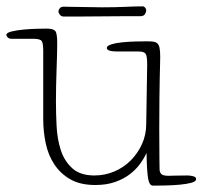

<svg xmlns="http://www.w3.org/2000/svg" viewBox="-39 -562 637 604"><path d="M424 -359Q424 -386 419 -393Q414 -400 397 -400H331Q297 -400 297 -411Q297 -418 311.5 -422.5Q326 -427 346.5 -429Q367 -431 388 -431.5Q409 -432 422 -432Q435 -432 443 -431Q451 -430 456 -425.5Q461 -421 463 -411Q465 -401 465 -383Q465 -372 464.5 -357Q464 -342 463.5 -316Q463 -290 462.5 -251.5Q462 -213 462 -156Q462 -90 462.5 -62.5Q463 -35 463 -30Q463 -20 468.5 -14.5Q474 -9 491 -9Q497 -9 512 -9.5Q527 -10 551 -10Q560 -10 569 -7.5Q578 -5 578 1Q578 9 563 13Q548 17 526.5 19Q505 21 481.5 21.5Q458 22 442 22Q431 22 427 0Q423 -22 422 -81Q415 -65 402 -47Q389 -29 369.5 -14Q350 1 323 10.5Q296 20 261 20Q214 20 183 2.5Q152 -15 132.5 -44Q113 -73 105 -110.5Q97 -148 97 -187V-402Q97 -425 92.5 -432.5Q88 -440 65 -440H-2Q-11 -440 -15 -444.5Q-19 -449 -19 -452Q-19 -459 -2.5 -463Q14 -467 35.5 -469Q57 -471 77.5 -471.5Q98 -472 107 -472Q128 -472 134.5 -465Q141 -458 141 -427Q141 -414 140.5 -392Q140 -370 139 -344Q138 -318 137.5 -291.5Q137 -265 137 -243Q137 -207 139 -166Q141 -125 152 -90.5Q163 -56 188 -33Q213 -10 258 -10Q291 -10 320.5 -22.5Q350 -35 372 -57Q394 -79 407.5 -108.5Q421 -138 421 -172ZM410 -542Q414 -542 417.5 -538Q421 -534 421 -529Q421 -524 417 -517.5Q413 -511 402 -511Q382 -511 348.5 -511Q315 -511 279 -510.5Q243 -510 211 -510Q179 -510 161 -510Q154 -510 149.5 -515.5Q145 -521 145 -526Q145 -531 149 -536Q153 -541 161 -541Q168 -541 183 -540.5Q198 -540 216 -540Q234 -540 251.5 -539.5Q269 -539 282 -539Q324 -539 355 -540.5Q386 -542 410 -542Z"/></svg>

Font: Life Savers
Style: Regular
Weight: 400
Designer: Pablo Impallari, Rodrigo Fuenzalida, Brenda Gallo
Foundry: Pablo Impallari, Rodrigo Fuenzalida, Brenda Gallo
Version: Version 3.001; ttfautohint (v0.95) -l 8 -r 50 -G 200 -x 14 -